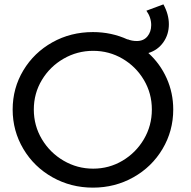

<svg xmlns="http://www.w3.org/2000/svg" viewBox="-20 -853 877 880"><path d="M774 -351Q774 -253 725 -170.5Q676 -88 591.5 -40.5Q507 7 406 7Q305 7 220.5 -40.5Q136 -88 87 -170.5Q38 -253 38 -351Q38 -449 87 -530.5Q136 -612 220 -659Q304 -706 406 -706Q491 -706 565 -672V-673Q584 -665 607 -665Q638 -665 655.5 -686Q673 -707 673 -738Q673 -773 651 -804L729 -833Q754 -787 754 -742Q754 -695 728.5 -659Q703 -623 660 -610Q714 -561 744 -494Q774 -427 774 -351ZM676 -351Q676 -425 639.5 -486.5Q603 -548 541.5 -584Q480 -620 407 -620Q334 -620 271.5 -584Q209 -548 172 -486.5Q135 -425 135 -351Q135 -277 172 -215Q209 -153 271.5 -116.5Q334 -80 407 -80Q480 -80 541.5 -116.5Q603 -153 639.5 -215Q676 -277 676 -351Z"/></svg>

Font: Montserrat arm2
Style: Regular
Weight: 400
Designer: Julieta Ulanovsky
Foundry: Julieta Ulanovsky
Version: Version 6.000